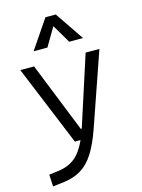

<svg xmlns="http://www.w3.org/2000/svg" viewBox="-148 -878 881 1195"><g transform="rotate(-15 293.0 -280.5)"><path d="M40.5 234.4 36.6 157.7 101.6 149.4Q163.1 140.6 205.3 106.7Q247.6 72.8 280.3 0H243.7L30.8 -517.6H119.6L299.8 -66.9H306.2Q306.6 -68.4 307.1 -70.3L451.7 -517.6H540.5L377 -45.9Q344.7 46.9 308.1 103.8Q271.5 160.6 224.4 189.2Q177.2 217.8 113.3 225.6ZM141.1 -609.4 267.1 -794.9H333.5L459.5 -609.4H370.6L300.3 -728.5L230 -609.4Z"/></g></svg>

Font: Cascadia Code NF SemiLight
Style: Regular
Weight: 350
Monospace: yes
Designer: Aaron Bell
Foundry: Saja Typeworks
Version: Version 2404.023; ttfautohint (v1.8.4)